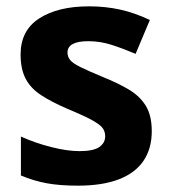

<svg xmlns="http://www.w3.org/2000/svg" viewBox="-20 -627 537 606"><path d="M459 -213Q459 -158 433 -119.5Q407 -81 355 -61Q303 -41 226 -41Q169 -41 128 -48.5Q87 -56 46 -73V-196Q90 -176 141 -163Q192 -150 231 -150Q275 -150 293.5 -163Q312 -176 312 -197Q312 -211 304.5 -222Q297 -233 272 -247Q247 -261 194 -283Q143 -305 110 -326.5Q77 -348 61 -378.5Q45 -409 45 -455Q45 -531 104 -569Q163 -607 261 -607Q312 -607 358 -597Q404 -587 453 -564L408 -457Q368 -474 332 -485.5Q296 -497 259 -497Q226 -497 209.5 -488Q193 -479 193 -461Q193 -448 201.5 -437.5Q210 -427 234.5 -415Q259 -403 307 -383Q354 -364 388 -343.5Q422 -323 440.5 -292.5Q459 -262 459 -213Z"/></svg>

Font: Noto Sans Tamil UI
Style: Regular
Weight: 400
Designer: Jelle Bosma - Monotype Design Team
Foundry: Monotype Imaging Inc.
Version: Version 2.004